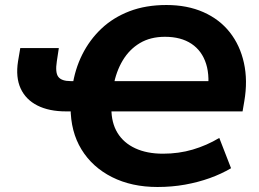

<svg xmlns="http://www.w3.org/2000/svg" viewBox="-20 -736 1036 767"><path d="M609 11Q506 11 427.5 -28.5Q349 -68 305.5 -139Q262 -210 262 -307L288 -291H244Q176 -291 129.5 -314.5Q83 -338 62.5 -382.5Q42 -427 52 -491L61 -544H215L207 -491Q200 -446 213 -429Q226 -412 262 -412H298L269 -389Q279 -459 308.5 -518Q338 -577 385 -621.5Q432 -666 497 -691Q562 -716 645 -716Q728 -716 792.5 -687.5Q857 -659 898 -607Q939 -555 954.5 -484.5Q970 -414 956 -332L949 -291H401L425 -302Q425 -245 449.5 -205Q474 -165 520.5 -143.5Q567 -122 631 -122Q694 -122 750 -138.5Q806 -155 856 -185L903 -64Q864 -41 818 -24.5Q772 -8 719.5 1.5Q667 11 609 11ZM639 -589Q581 -589 539 -564Q497 -539 470.5 -495Q444 -451 433 -392L406 -412H850L807 -352Q820 -428 803.5 -480.5Q787 -533 745 -561Q703 -589 639 -589Z"/></svg>

Font: Nunito Sans 11pt ExtraBold
Style: Italic
Weight: 800
Italic angle: -9°
Version: Version 3.101;gftools[0.9.27]